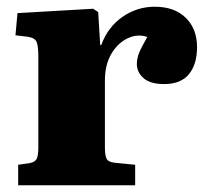

<svg xmlns="http://www.w3.org/2000/svg" viewBox="-20 -551 616 571"><path d="M34 0V-61L69 -66Q84 -69 89 -78.5Q94 -88 94 -114V-381Q94 -413 89 -426Q84 -439 60 -442L26 -446L32 -512L257 -525L272 -515L278 -417H281Q301 -471 344.5 -501Q388 -531 440 -531Q499 -531 532.5 -498Q566 -465 566 -411Q566 -360 542 -330.5Q518 -301 468 -301Q427 -301 407 -318.5Q387 -336 387 -361Q387 -376 393 -392Q399 -408 418 -441Q390 -451 360.5 -437.5Q331 -424 311.5 -391.5Q292 -359 292 -311V-113Q292 -89 297 -79Q302 -69 321 -67L382 -61V0Z"/></svg>

Font: Literata 36pt ExtraBold
Style: Regular
Weight: 800
Designer: Latin by Veronika Burian and Jose Scaglione. Greek by Irene Vlachou. Cyrillic by Vera Evstafieva.
Foundry: TypeTogether
Version: Version 3.002